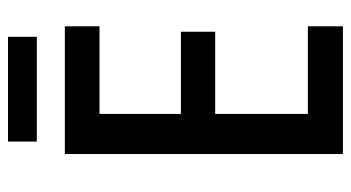

<svg xmlns="http://www.w3.org/2000/svg" viewBox="-224 -676 900 493"><g transform="rotate(-90 226.5 -430.0)"><path d="M405 0H77V-714H405V-625H180V-416H391V-328H180V-90H405ZM378 -860V-786H109V-860Z"/></g></svg>

Font: Noto Sans Lao UI Cond Med
Style: Regular
Weight: 500
Width: 3
Designer: Monotype Design Team
Foundry: Monotype Imaging Inc.
Version: Version 2.000; ttfautohint (v1.8.4.7-5d5b)